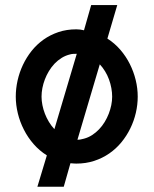

<svg xmlns="http://www.w3.org/2000/svg" viewBox="-20 -626 596 745"><path d="M333.8 -606.4 305.9 -508.5Q298.5 -510.4 291.1 -511.3Q283.7 -512.2 276 -512.2Q238.7 -512.2 206.8 -501.5Q174.9 -490.7 148.8 -472.2Q122.8 -453.6 102.7 -428.5Q82.7 -403.3 69 -374.3Q55.3 -345.2 48.2 -313.7Q41.2 -282.2 41.2 -251Q41.2 -219 49.2 -186.1Q57.2 -153.2 72.7 -122.9Q88.1 -92.5 110.6 -66.8Q133.1 -41.1 161.8 -23.1L125.1 98.5H227.4L253.3 7.4Q259.4 7.8 265 8.3Q270.6 8.8 276 8.8Q313.1 8.8 345.3 -1.7Q377.4 -12.2 403.9 -30.5Q430.4 -48.8 450.9 -73.7Q471.4 -98.6 485.6 -127.7Q499.8 -156.7 507.1 -188.2Q514.4 -219.7 514.4 -251Q514.4 -283.3 506.5 -315.7Q498.6 -348 483.7 -377.7Q468.8 -407.4 446.9 -432.9Q424.9 -458.3 396.7 -476.3L435 -606.4ZM141.2 -251Q141.2 -267 144.4 -284Q147.7 -301.1 154.1 -317.9Q160.5 -334.8 170 -350.4Q179.5 -366.1 191.8 -379.1Q204.2 -392 219.3 -401.4Q234.5 -410.8 252.3 -415Q258.5 -416.7 264.9 -417Q271.3 -417.4 277.9 -417.2L191.1 -124.9Q179.2 -137.5 169.9 -152.9Q160.6 -168.3 154.3 -184.6Q147.9 -201 144.6 -218Q141.2 -235.1 141.2 -251ZM415.2 -251Q415.2 -235.1 411.8 -218.1Q408.3 -201.1 401.9 -184.5Q395.4 -167.9 386 -152.4Q376.6 -137 364.3 -124.2Q352 -111.3 337.4 -101.9Q322.8 -92.4 305.8 -87.9Q299.3 -86.2 293.3 -85Q287.3 -83.7 280.5 -83.8L367.2 -376.4Q378.7 -364.2 387.8 -349.1Q397 -334 403 -317.5Q409 -301 412.1 -284Q415.2 -267.1 415.2 -251Z"/></svg>

Font: Saysettha
Style: Regular
Weight: 400
Designer: John M. Durdin
Foundry: Lao Script for Windows
Version: Version 2.201